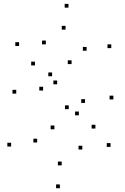

<svg xmlns="http://www.w3.org/2000/svg" viewBox="-20 -772 660 1014"><path d="M65.8 -277.5V-297.5H45.8V-277.5ZM267.4 -89.2V-109.2H247.4V-89.2ZM414.7 17.7V-2.3H394.7V17.7ZM305.8 101.3V81.3H285.8V101.3ZM176.2 -19.5V-39.5H156.2V-19.5ZM38.8 1.8V-18.2H18.8V1.8ZM296.2 222V202H276.2V222ZM563.8 3.8V-16.2H543.8V3.8ZM343.1 -195.5V-215.5H323.1V-195.5ZM207.6 -293.9V-313.9H187.6V-293.9ZM255.2 -369.3V-389.3H235.2V-369.3ZM164.6 -426.4V-446.4H144.6V-426.4ZM578.7 -246.8V-266.8H558.7V-246.8ZM358 -433.5V-453.5H338V-433.5ZM222.1 -537.8V-557.8H202.1V-537.8ZM326.2 -615.5V-635.5H306.2V-615.5ZM437.5 -504.1V-524.1H417.5V-504.1ZM567.6 -517.8V-537.8H547.6V-517.8ZM341.6 -731.6V-751.6H321.6V-731.6ZM80.8 -529.2V-549.2H60.8V-529.2ZM281.9 -326.8V-346.8H261.9V-326.8ZM429.1 -228.4V-248.4H409.1V-228.4ZM396.5 -163V-183H376.5V-163ZM483.9 -93.1V-113.1H463.9V-93.1Z"/></svg>

Font: Monaspace Xenon Dots Var
Style: Regular
Weight: 400
Designer: Riley Cran and the Lettermatic Team
Version: Version 1.100 (Monaspace Xenon Dots)